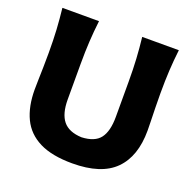

<svg xmlns="http://www.w3.org/2000/svg" viewBox="-141 -942 1098 1097"><g transform="rotate(20 408.5 -393.0)"><path d="M410.6 15.1Q287.1 15.1 210.9 -22.9Q134.8 -61 100.1 -133.3Q65.4 -205.6 65.4 -308.6Q65.4 -330.1 66.4 -366.2Q67.4 -402.3 68.4 -445.8Q69.3 -489.3 69.3 -532.7Q69.3 -610.8 65.7 -672.6Q62 -734.4 54.7 -800.8H277.3Q269.5 -734.4 265.9 -672.6Q262.2 -610.8 262.2 -532.7V-319.3Q262.2 -232.9 297.1 -189.7Q332 -146.5 409.7 -143.1Q489.7 -146.5 522.2 -189.5Q554.7 -232.4 554.7 -319.3V-532.7Q554.7 -610.8 551 -672.6Q547.4 -734.4 540 -800.8H762.7Q754.9 -734.4 751.5 -672.6Q748 -610.8 748 -532.7Q748 -489.3 749 -445.1Q750 -400.9 751 -364.7Q752 -328.6 752 -308.1Q752 -150.9 669.2 -67.9Q586.4 15.1 410.6 15.1Z"/></g></svg>

Font: Pinar-DS1-FD Bold
Style: Regular
Weight: 700
Designer: Amin Abedi
Version: Version 2.000